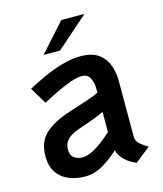

<svg xmlns="http://www.w3.org/2000/svg" viewBox="-114 -841 794 936"><g transform="rotate(-15 283.0 -372.5)"><path d="M200 11Q158 11 121 -3.2Q84 -17.5 60.8 -49.5Q37.5 -81.5 37.5 -135Q37.5 -206.5 81.2 -247.2Q125 -288 215 -316.5Q267 -333 305.5 -346Q344 -359 362.5 -368.5V-391Q362.5 -420 350.2 -443.2Q338 -466.5 309 -466.5Q285.5 -466.5 250.2 -454Q215 -441.5 176.8 -423Q138.5 -404.5 105.5 -386.5L55 -470.5Q88.5 -488.5 134 -509.8Q179.5 -531 229.8 -546.2Q280 -561.5 328.5 -561.5Q386.5 -561.5 419 -537.5Q451.5 -513.5 464.8 -476.2Q478 -439 478 -399.5V-115Q478 -92 496.5 -76.8Q515 -61.5 536 -49.5L459.5 11Q428.5 0 403.5 -23.8Q378.5 -47.5 371.5 -75Q335.5 -41 291.8 -15Q248 11 200 11ZM212 -82.5Q234 -82.5 260.5 -95.5Q287 -108.5 313.5 -128.8Q340 -149 362.5 -170V-272Q348.5 -264 314 -250.8Q279.5 -237.5 231.5 -221.5Q191 -207.5 171.5 -188.2Q152 -169 152 -137.5Q152 -107.5 169.8 -95Q187.5 -82.5 212 -82.5ZM156.5 -614 284 -756H401L240 -614Z"/></g></svg>

Font: Junction SemiBold
Style: Regular
Weight: 600
Designer: Caroline Hadilaksono
Foundry: Caroline Hadilaksono, Tyler Finck, The League of Moveable Type
Version: Version 2.000; ttfautohint (v1.8.3)